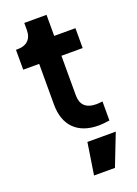

<svg xmlns="http://www.w3.org/2000/svg" viewBox="-171 -736 756 1062"><g transform="rotate(-20 206.5 -205.5)"><path d="M309 6C329 6 355 3 374 0V-112C362 -111 348 -109 339 -109C275 -109 247 -140 247 -194V-427H372V-544H247V-668H116V-626C116 -573 85 -544 32 -544H22V-427H116V-187C116 -64 186 6 309 6ZM313 257 386 70H219L190 257Z"/></g></svg>

Font: Plus Jakarta Sans
Style: Bold
Weight: 700
Designer: Gumpita Rahayu
Foundry: Tokotype
Version: Version 2.071;gftools[0.9.30]